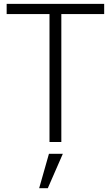

<svg xmlns="http://www.w3.org/2000/svg" viewBox="-20 -738 574 998"><path d="M183.6 240.2 234.4 61.5H306.6L228.5 240.2ZM14.6 -665V-717.8H521.5V-665H298.8V0H237.3V-665Z"/></svg>

Font: Gothic A1 Light
Style: Regular
Weight: 300
Version: Version 2.50